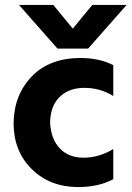

<svg xmlns="http://www.w3.org/2000/svg" viewBox="-20 -750 533 778"><path d="M439 -486V-361Q386 -394 321 -394Q260 -394 222 -357.5Q184 -321 183 -252Q187 -185 223 -148Q259 -111 318 -111Q381 -111 439 -146V-24Q380 8 297 8Q183 8 109 -64.5Q35 -137 35 -252Q37 -366 109 -440.5Q181 -515 306 -515Q383 -515 439 -486ZM337 -553H213L57 -730H196L275 -634L354 -730H493Z"/></svg>

Font: Hind Bold
Style: Regular
Weight: 700
Designer: Manushi Parikh, Satya Rajpurohit
Foundry: Indian Type Foundry
Version: Version 1.201;PS 1.0;hotconv 1.0.78;makeotf.lib2.5.61930; tt